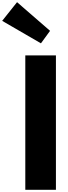

<svg xmlns="http://www.w3.org/2000/svg" viewBox="-143 -1748 625 1768"><path d="M14 -1728 -123 -1556 234 -1349 318 -1464ZM372 -1238H90V0H372Z"/></svg>

Font: Poland Can Into
Style: BigWritings
Weight: 700
Foundry: Cannot Into Space Fonts
Version: Version 0.92